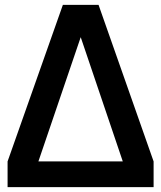

<svg xmlns="http://www.w3.org/2000/svg" viewBox="-20 -765 659 785"><path d="M11 0H608V-105L383 -745H237L11 -105ZM137 -105 310 -613 482 -105Z"/></svg>

Font: Mluvka SemiBold
Style: Regular
Weight: 600
Designer: Modified by Jiří Krblich, Original typeface by Gumpita Rahayu
Foundry: Gumpita Rahayu & Jiří Krblich
Version: Version 2.000;Glyphs 3.1.1 (3134)